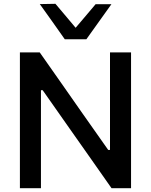

<svg xmlns="http://www.w3.org/2000/svg" viewBox="-20 -988 792 1008"><path d="M84.5 0Q84.5 -59 84.5 -113.5Q84.5 -168 84.5 -234.5V-474.5Q84.5 -542.5 84.5 -598Q84.5 -653.5 84.5 -713H188.5Q247.5 -629 301.2 -552.5Q355 -476 407.5 -400.5L548 -201H557.5V-474.5Q557.5 -542.5 557.5 -598Q557.5 -653.5 557.5 -713H668Q668 -653.5 668 -598Q668 -542.5 668 -474.5V-234.5Q668 -168 668 -113.5Q668 -59 668 0H565.5Q517 -69.5 463.2 -145.8Q409.5 -222 345.5 -313L204 -514.5H195V-234.5Q195 -168 195 -113.5Q195 -59 195 0ZM320 -782Q287.5 -828.5 254.5 -874.8Q221.5 -921 189 -966.5L271 -968Q301.5 -932 331.2 -896.8Q361 -861.5 391.5 -825H362.5Q393 -861 422.8 -896Q452.5 -931 482 -966H565Q532.5 -921 499.8 -874.8Q467 -828.5 433.5 -782Z"/></svg>

Font: Commissioner Thin Medium
Style: Regular
Weight: 500
Version: Version 1.000